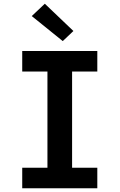

<svg xmlns="http://www.w3.org/2000/svg" viewBox="-20 -1008 640 1028"><path d="M99 0V-110H234V-625H99V-735H501V-625H366V-110H501V0ZM316 -788 150 -922 220 -988 373 -842Z"/></svg>

Font: Iosevka SS04 XBd Ex
Style: Regular
Weight: 800
Width: 7
Monospace: yes
Designer: Belleve Invis
Foundry: Belleve Invis
Version: Version 19.0.0; ttfautohint (v1.8.4)